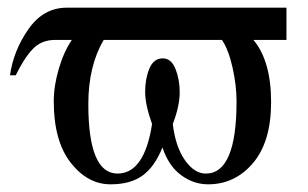

<svg xmlns="http://www.w3.org/2000/svg" viewBox="-20 -470 802 500"><path d="M726 -366H640Q686 -311 686 -204Q686 -101 639 -45.5Q592 10 522 10Q484 10 451.5 -14Q419 -38 403 -86Q383 -36 351.5 -13Q320 10 268 10Q208 10 164 -46.5Q120 -103 120 -206Q120 -246 133 -290.5Q146 -335 167 -366H123Q88 -366 65.5 -342.5Q43 -319 21 -274H6Q15 -338 54 -394Q93 -450 154 -450H726ZM558 -366H250Q210 -298 210 -199Q210 -18 286 -18Q356 -18 376 -147Q358 -197 358 -231Q358 -265 369 -291.5Q380 -318 404 -318Q426 -318 437 -290.5Q448 -263 448 -230Q448 -194 430 -147Q437 -88 461.5 -53Q486 -18 516 -18Q596 -18 596 -206Q596 -248 585.5 -294.5Q575 -341 558 -366Z"/></svg>

Font: STIX Math
Style: Regular
Weight: 400
Designer: MicroPress Inc., with final additions and corrections provided by Coen Hoffman, Elsevier (retired)
Version: Version 1.1.1